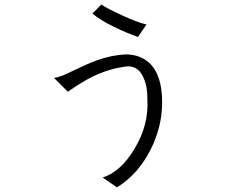

<svg xmlns="http://www.w3.org/2000/svg" viewBox="-20 -807 1040 839"><path d="M422.9 -787.1 383.8 -748Q418 -718.8 478.5 -689.5Q528.3 -665 583 -645.5L620.1 -700.2Q585 -707 510.7 -741.2Q445.3 -771.5 422.9 -787.1ZM215.8 -466.8 276.4 -406.2Q339.8 -450.2 383.8 -471.7Q449.2 -503.9 518.6 -514.6Q581.1 -528.3 607.4 -466.8Q625 -427.7 624 -374Q630.9 -260.7 567.4 -156.2Q507.8 -56.6 428.7 -31.2L491.2 11.7Q583 -44.9 637.7 -152.3Q688.5 -252.9 688.5 -360.4Q688.5 -482.4 629.9 -534.2Q589.8 -569.3 528.3 -569.3Q467.8 -566.4 402.3 -543Q364.3 -529.3 301.8 -499Q267.6 -482.4 252.9 -476.6Q229.5 -467.8 215.8 -466.8Z"/></svg>

Font: DotumChe
Style: Regular
Weight: 400
Monospace: yes
Version: Version 2.21